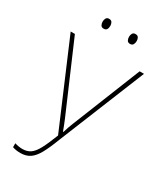

<svg xmlns="http://www.w3.org/2000/svg" viewBox="-218 -969 914 1066"><g transform="rotate(30 238.5 -436.0)"><path d="M99 10Q70 10 48 2V-23Q74 -15 97 -15Q128 -15 149 -30Q170 -45 189 -81Q208 -117 232 -179L4 -714H31L218 -280Q226 -260 232 -245.5Q238 -231 245 -211H248Q253 -229 259 -245.5Q265 -262 271 -277L446 -714H474L250 -162Q226 -99 205 -61Q184 -23 159 -6.5Q134 10 99 10ZM130 -851Q130 -863 135.5 -872.5Q141 -882 154 -882Q168 -882 173.5 -872.5Q179 -863 179 -851Q179 -837 173.5 -828Q168 -819 154 -819Q141 -819 135.5 -828.5Q130 -838 130 -851ZM299 -851Q299 -863 304.5 -872.5Q310 -882 323 -882Q337 -882 342.5 -873Q348 -864 348 -851Q348 -838 342.5 -828.5Q337 -819 323 -819Q310 -819 304.5 -828.5Q299 -838 299 -851Z"/></g></svg>

Font: Noto Sans SemiCondensed Thin
Style: Regular
Weight: 100
Width: 4
Designer: Monotype Design Team
Foundry: Monotype Imaging Inc.
Version: Version 2.013; ttfautohint (v1.8.4.7-5d5b)